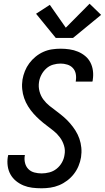

<svg xmlns="http://www.w3.org/2000/svg" viewBox="-20 -1005 564 1033"><path d="M204 8Q178 8 153.5 5Q129 2 107 -7Q85 -16 66.5 -31Q48 -46 36.5 -66.5Q25 -87 21.5 -111.5Q18 -136 22 -161Q23 -164 23.5 -166.5Q24 -169 24 -171H114Q114 -170 113.5 -168.5Q113 -167 113 -166Q110 -146 115 -127Q120 -108 133 -95Q146 -82 165 -77Q184 -72 204 -72Q224 -72 245.5 -77.5Q267 -83 284.5 -97Q302 -111 313 -130.5Q324 -150 327 -171Q332 -197 324.5 -221.5Q317 -246 302.5 -265.5Q288 -285 269.5 -300Q251 -315 231.5 -329.5Q212 -344 194 -360Q176 -376 160 -394Q144 -412 131 -433Q118 -454 110 -477Q102 -500 99.5 -525.5Q97 -551 101 -577Q105 -600 114 -622.5Q123 -645 137.5 -664.5Q152 -684 171.5 -700Q191 -716 213.5 -726Q236 -736 259.5 -739.5Q283 -743 306 -743Q330 -743 354 -739.5Q378 -736 399.5 -727Q421 -718 438.5 -703.5Q456 -689 466.5 -668.5Q477 -648 480 -624Q483 -600 479 -575Q479 -573 478.5 -570.5Q478 -568 477 -566H387Q388 -567 388 -568.5Q388 -570 388 -571Q391 -590 387.5 -608Q384 -626 372 -639Q360 -652 342 -657.5Q324 -663 306 -663Q286 -663 265.5 -657Q245 -651 229 -636.5Q213 -622 203 -603Q193 -584 190 -564Q186 -538 192.5 -513.5Q199 -489 213.5 -469.5Q228 -450 247 -435Q266 -420 285.5 -405.5Q305 -391 323 -375.5Q341 -360 357 -341.5Q373 -323 386 -302.5Q399 -282 407 -259Q415 -236 417.5 -210.5Q420 -185 416 -159Q412 -135 402.5 -112Q393 -89 377.5 -69Q362 -49 341.5 -33.5Q321 -18 298 -8.5Q275 1 251 4.5Q227 8 204 8ZM280 -801 174 -931 248 -979 334 -856 462 -985 524 -925 373 -801Z"/></svg>

Font: Iosevka Curly Medium Oblique
Style: Regular
Weight: 500
Italic angle: -9°
Monospace: yes
Designer: Belleve Invis
Foundry: Belleve Invis
Version: Version 11.1.0; ttfautohint (v1.8.3)